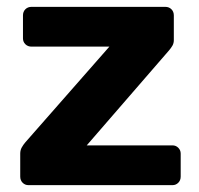

<svg xmlns="http://www.w3.org/2000/svg" viewBox="-20 -540 581 560"><path d="M63 0Q53 0 46 -7Q39 -14 39 -25V-92Q39 -102 43.5 -110Q48 -118 54 -125L299 -404H72Q61 -404 54 -411Q47 -418 47 -428V-495Q47 -506 54 -513Q61 -520 72 -520H462Q473 -520 480 -513Q487 -506 487 -495V-423Q487 -414 483 -407Q479 -400 473 -393L233 -116H483Q493 -116 500 -109Q507 -102 507 -92V-25Q507 -14 500 -7Q493 0 483 0Z"/></svg>

Font: Rubik Light SemiBold
Style: Regular
Weight: 600
Version: Version 2.300;gftools[0.9.30]